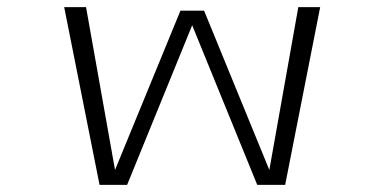

<svg xmlns="http://www.w3.org/2000/svg" viewBox="-20 -520 1090 540"><path d="M337.5 0H260L160.5 -500H222L303.5 -42L487.5 -490H554L737.5 -42L819 -500H880.5L782 0H703.5L520.5 -449Z"/></svg>

Font: League Mono Extended UltraLight
Style: Regular
Weight: 200
Width: 9
Designer: Tyler Finck
Foundry: The League of Moveable Type / Tyler Finck
Version: Version 2.210